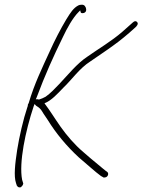

<svg xmlns="http://www.w3.org/2000/svg" viewBox="-20 -692 605 816"><path d="M53 -55C44 4 38 56 48 86L52 98H53C54 102 61 107 70 103V102C74 100 81 90 78 85L74 72C60 0 88 -135 123 -240L127 -250C129 -247 132 -245 134 -242H135L136 -241C146 -235 153 -229 160 -217C166 -206 175 -195 183 -182C218 -125 264 -70 315 -23C343 0 385 39 409 56L418 61C420 63 422 63 427 62C440 60 443 44 436 39L428 33C423 30 413 20 394 5C375 -10 356 -27 335 -45C297 -77 264 -116 237 -154C211 -191 194 -220 169 -253C198 -264 225 -294 249 -319C285 -353 318 -402 364 -431C398 -455 428 -474 462 -499C489 -518 525 -548 548 -569L560 -580V-581C562 -583 564 -585 565 -589C567 -596 561 -602 555 -602C552 -602 548 -600 545 -597C530 -584 515 -570 500 -557C454 -517 399 -485 351 -451C307 -422 269 -374 232 -335C216 -318 193 -294 174 -281C165 -276 156 -272 146 -269H144L142 -270H132L135 -276C172 -375 206 -450 248 -536C265 -572 289 -616 314 -641L321 -648C323 -642 321 -636 331 -636C339 -636 345 -641 346 -647C347 -652 346 -655 345 -656L346 -657L341 -666C338 -670 334 -672 328 -672C321 -672 317 -671 313 -669C292 -658 280 -639 262 -610C238 -570 212 -520 191 -473C160 -405 126 -336 102 -254L101 -252C98 -248 98 -245 98 -241L97 -239C78 -182 62 -111 53 -55ZM436 39Z"/></svg>

Font: Stray Cat
Style: LtObl
Weight: 300
Version: Version 1.0